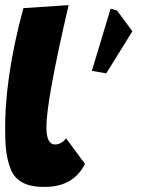

<svg xmlns="http://www.w3.org/2000/svg" viewBox="-21 -730 568 750"><path d="M247.1 -710Q160.2 -336.9 160.2 -232.9Q160.2 -165.5 194.8 -165.5Q220.2 -167 237.3 -189.5L311 -89.8Q264.6 2.4 148.4 0Q43.9 0 19 -74.7Q-0.5 -124 -0.5 -205.1Q-5.4 -418 70.3 -698.2ZM411.1 -696.3 436 -689 496.1 -607.9 394 -443.4 337.9 -453.1Z"/></svg>

Font: Lapsus Pro (theguybrush.com)
Style: Bold
Weight: 700
Designer: Jose Roses
Version: Version 1.00 February 9, 2018, initial release